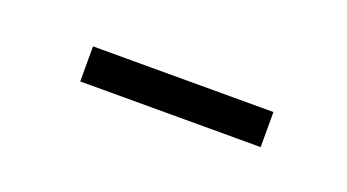

<svg xmlns="http://www.w3.org/2000/svg" viewBox="-23 -357 325 180"><g transform="rotate(20 139.5 -267.5)"><path d="M233 -250H53V-285H233Z"/></g></svg>

Font: Azad Pori Unicode
Style: Regular
Weight: 400
Designer: Abul Kalam Azad
Foundry: Lipighor Font Foundry
Version: Version 1.026;December 22, 2019;FontCreator 12.0.0.2547 64-b